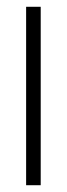

<svg xmlns="http://www.w3.org/2000/svg" viewBox="-20 -546 197 566"><path d="M57 0V-526H100V0Z"/></svg>

Font: Archivo ExtraCondensed Thin
Style: Regular
Weight: 250
Width: 2
Designer: Hector Gatti
Foundry: Omnibus-Type
Version: Version 2.001